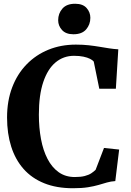

<svg xmlns="http://www.w3.org/2000/svg" viewBox="-20 -989 698 1020"><path d="M367.5 11Q280.5 11 214.8 -15.5Q149 -42 105.2 -91.5Q61.5 -141 39.5 -210.2Q17.5 -279.5 17.5 -364.5Q17.5 -453.5 44.8 -525Q72 -596.5 121.5 -647.2Q171 -698 237.5 -725Q304 -752 383 -752Q420.5 -752 451.5 -748.5Q482.5 -745 509 -740.5Q535.5 -736 560 -732.2Q584.5 -728.5 608.5 -727L595.5 -517.5H507.5L478 -662Q472 -669.5 458.2 -676.5Q444.5 -683.5 423.2 -688Q402 -692.5 373 -692.5Q317.5 -692.5 275.5 -657.8Q233.5 -623 210 -553.5Q186.5 -484 186.5 -380Q186.5 -310.5 197.8 -250.2Q209 -190 232.5 -144.8Q256 -99.5 292 -74Q328 -48.5 377.5 -48.5Q409 -48.5 430.2 -54Q451.5 -59.5 465 -68.5Q478.5 -77.5 488 -87L532.5 -203L613 -194.5L592.5 -27Q569 -25.5 548.2 -19.5Q527.5 -13.5 503.8 -6.5Q480 0.5 447.2 5.8Q414.5 11 367.5 11ZM369.5 -807Q330 -807 309.5 -829.5Q289 -852 289 -881.5Q289 -917.5 311.5 -943.2Q334 -969 378.5 -969H379.5Q420 -969 440 -946.5Q460 -924 460 -894.5Q460 -859 437.8 -833Q415.5 -807 370.5 -807Z"/></svg>

Font: Merriweather 36pt
Style: Bold
Weight: 700
Designer: Eben Sorkin
Foundry: Eben Sorkin
Version: Version 2.100